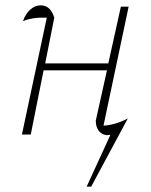

<svg xmlns="http://www.w3.org/2000/svg" viewBox="-20 -503 566 718"><path d="M62 0 155 -437Q102 -439 66 -424Q75 -451 93 -467Q111 -483 132 -483Q169 -483 183 -437L149 -266H385L432 -478H461L367 -33Q412 -36 458 -60L321 195H304L393 1Q371 6 355 -8Q339 -22 338 -51L380 -240H143L95 0Z"/></svg>

Font: Piazzolla Thin
Style: Italic
Weight: 100
Italic angle: -11.3°
Designer: Juan Pablo del Peral
Foundry: Huerta Tipografica
Version: Version 1.330